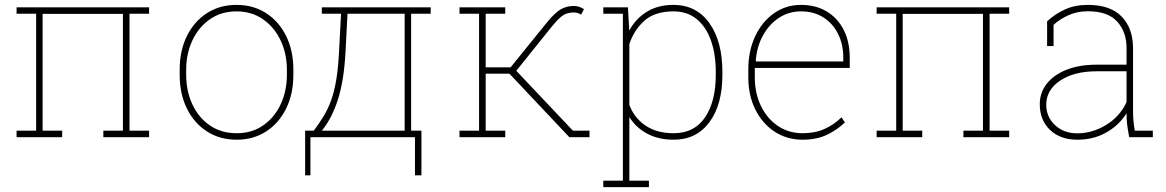

<svg xmlns="http://www.w3.org/2000/svg" viewBox="-20 -558 4744 781"><path d="M47.4 0V-26.4H127V-502H47.4V-528.3H586.4V-502H506.8V-26.4H586.4V0H400.4V-26.4H480V-501.5H153.3V-26.4H232.9V0Z M942.9 10.3Q874 10.3 821.8 -23.4Q769.5 -57.1 740.2 -116.7Q710.9 -176.3 710.9 -253.9V-274.4Q710.9 -352.1 740.2 -411.4Q769.5 -470.7 821.5 -504.4Q873.5 -538.1 941.9 -538.1Q1010.7 -538.1 1062.7 -504.4Q1114.7 -470.7 1144 -411.4Q1173.3 -352.1 1173.3 -274.4V-253.9Q1173.3 -176.3 1144 -116.7Q1114.7 -57.1 1062.7 -23.4Q1010.7 10.3 942.9 10.3ZM942.9 -16.1Q1004.9 -16.1 1050.8 -48.1Q1096.7 -80.1 1121.8 -134Q1147 -188 1147 -253.9V-274.4Q1147 -339.4 1121.6 -393.3Q1096.2 -447.3 1050 -479.5Q1003.9 -511.7 941.9 -511.7Q879.9 -511.7 833.7 -479.5Q787.6 -447.3 762.5 -393.3Q737.3 -339.4 737.3 -274.4V-253.9Q737.3 -187.5 762.5 -133.5Q787.6 -79.6 833.7 -47.9Q879.9 -16.1 942.9 -16.1Z M1221.2 155.3V-26.4H1256.3Q1278.8 -56.6 1296.4 -85.4Q1314 -114.3 1326.7 -149.2Q1339.4 -184.1 1347.4 -231.2Q1355.5 -278.3 1358.9 -344.7L1367.2 -502H1289.1V-528.3H1731.9V-502H1652.3V-26.4H1694.3V155.3H1668V0H1242.7V155.3ZM1289.1 -26.4H1626V-502H1393.6L1385.3 -344.7Q1378.9 -227.1 1353.8 -150.6Q1328.6 -74.2 1289.1 -26.4Z M1849.1 0V-26.4H1928.7V-502H1849.1V-528.3H2035.2V-502H1955.6V-284.2H2057.1L2202.1 -463.4Q2236.8 -506.3 2260.7 -520Q2284.7 -533.7 2313.5 -533.7Q2335.4 -533.7 2355.5 -521L2343.8 -498.5Q2329.6 -507.3 2313.5 -507.3Q2288.6 -507.3 2270.5 -495.8Q2252.4 -484.4 2221.7 -446.3L2080.1 -270L2310.5 -26.4H2377.9V0H2295.9L2052.2 -258.3H1955.6V-26.4H2035.2V0Z M2434.1 203.1V176.8H2513.7V-502H2434.1V-528.3H2534.2L2539.6 -433.6Q2565.9 -482.4 2611.3 -510.3Q2656.7 -538.1 2719.2 -538.1Q2812.5 -538.1 2865.5 -464.1Q2918.5 -390.1 2918.5 -264.6V-254.4Q2918.5 -132.3 2865.7 -61Q2813 10.3 2720.2 10.3Q2658.2 10.3 2612.1 -14.6Q2565.9 -39.6 2540 -82V176.8H2619.6V203.1ZM2720.7 -16.1Q2804.2 -16.1 2847.9 -80.6Q2891.6 -145 2891.6 -254.4V-264.6Q2891.6 -337.9 2871.8 -393.6Q2852.1 -449.2 2813.7 -480.5Q2775.4 -511.7 2719.7 -511.7Q2643.1 -511.7 2600.6 -473.1Q2558.1 -434.6 2540 -378.4V-131.3Q2559.6 -78.6 2605.5 -47.4Q2651.4 -16.1 2720.7 -16.1Z M3244.6 10.3Q3181.2 10.3 3131.3 -22.2Q3081.5 -54.7 3052.7 -112.1Q3023.9 -169.4 3023.9 -244.1V-275.4Q3023.9 -351.1 3051.8 -410.4Q3079.6 -469.7 3128.2 -503.9Q3176.8 -538.1 3238.3 -538.1Q3297.9 -538.1 3342.5 -511.5Q3387.2 -484.9 3411.9 -436.5Q3436.5 -388.2 3436.5 -322.3V-281.7H3050.3V-244.1Q3050.3 -178.7 3075.2 -127.2Q3100.1 -75.7 3144 -45.9Q3188 -16.1 3244.6 -16.1Q3294.9 -16.1 3333.7 -33.4Q3372.6 -50.8 3402.8 -80.6L3417 -60.1Q3384.3 -28.8 3342.8 -9.3Q3301.3 10.3 3244.6 10.3ZM3055.7 -308.1H3410.2V-324.2Q3410.2 -377.9 3388.9 -420.4Q3367.7 -462.9 3329.1 -487.3Q3290.5 -511.7 3238.3 -511.7Q3188.5 -511.7 3148.4 -485.4Q3108.4 -459 3083.5 -413.6Q3058.6 -368.2 3054.2 -311Z M3545.9 0V-26.4H3625.5V-502H3545.9V-528.3H4085V-502H4005.4V-26.4H4085V0H3898.9V-26.4H3978.5V-501.5H3651.9V-26.4H3731.4V0Z M4362.3 10.3Q4293 10.3 4251.2 -29.5Q4209.5 -69.3 4209.5 -133.8Q4209.5 -181.2 4238 -217.5Q4266.6 -253.9 4318.6 -274.4Q4370.6 -294.9 4440.9 -294.9H4562.5V-362.3Q4562.5 -428.2 4524.4 -470.2Q4486.3 -512.2 4404.8 -512.2Q4361.8 -512.2 4326.2 -496.1Q4290.5 -480 4265.6 -457V-370.6H4239.3V-471.2Q4272 -501.5 4312.3 -519.8Q4352.5 -538.1 4405.3 -538.1Q4496.6 -538.1 4542.7 -490.5Q4588.9 -442.9 4588.9 -361.3V-106.4Q4588.9 -85.9 4590.6 -65.9Q4592.3 -45.9 4596.2 -26.4H4669.4V0H4573.2Q4566.9 -34.7 4564.7 -53Q4562.5 -71.3 4562.5 -97.2Q4532.7 -49.3 4480.7 -19.5Q4428.7 10.3 4362.3 10.3ZM4362.3 -15.6Q4422.4 -15.6 4478.5 -49.3Q4534.7 -83 4562.5 -142.6V-268.1H4442.4Q4349.1 -268.1 4292.5 -230.2Q4235.8 -192.4 4235.8 -131.8Q4235.8 -82.5 4271.5 -49.1Q4307.1 -15.6 4362.3 -15.6Z"/></svg>

Font: Roboto Slab Thin
Style: Regular
Weight: 100
Designer: Google
Version: Version 2.000; ttfautohint (v1.8.1.43-b0c9)